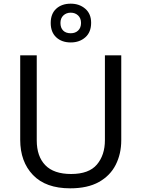

<svg xmlns="http://www.w3.org/2000/svg" viewBox="-20 -1015 771 1045"><path d="M640 -252Q640 -178 610 -118.5Q580 -59 518.5 -24.5Q457 10 362 10Q229 10 159.5 -62.5Q90 -135 90 -254V-714H180V-251Q180 -164 226.5 -116Q273 -68 367 -68Q464 -68 507.5 -119.5Q551 -171 551 -252V-714H640ZM365 -784Q316 -784 286 -812Q256 -840 256 -890Q256 -940 286 -967.5Q316 -995 365 -995Q412 -995 444 -967.5Q476 -940 476 -891Q476 -840 444.5 -812Q413 -784 365 -784ZM365 -834Q390 -834 405.5 -849Q421 -864 421 -890Q421 -916 405 -931Q389 -946 365 -946Q341 -946 325 -931Q309 -916 309 -890Q309 -864 323.5 -849Q338 -834 365 -834Z"/></svg>

Font: Noto Sans Hanunoo
Style: Regular
Weight: 400
Designer: Monotype Design Team
Foundry: Monotype Imaging Inc.
Version: Version 2.003; ttfautohint (v1.8.4.7-5d5b)